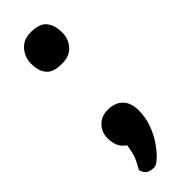

<svg xmlns="http://www.w3.org/2000/svg" viewBox="-196 -467 578 578"><g transform="rotate(-45 93.5 -177.5)"><path d="M66 98Q52 98 42 93Q32 88 27 71Q44 42 48 27Q52 12 55 -7Q40 -17 34 -31Q28 -45 28 -64Q28 -89 45 -106.5Q62 -124 88 -124Q120 -124 137 -106.5Q154 -89 154 -56Q154 -26 143.5 2Q133 30 117.5 51.5Q102 73 88 85.5Q74 98 66 98ZM90 -319Q53 -319 38.5 -336.5Q24 -354 24 -385Q24 -412 41.5 -432.5Q59 -453 90 -453Q128 -453 142.5 -434.5Q157 -416 157 -385Q157 -358 139.5 -338.5Q122 -319 90 -319Z"/></g></svg>

Font: Yanone Kaffeesatz ExtraLight SemiBold
Style: Regular
Weight: 600
Version: Version 2.003